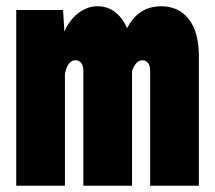

<svg xmlns="http://www.w3.org/2000/svg" viewBox="-20 -595 690 615"><path d="M461 0V-366Q461 -385 454 -393.5Q447 -402 436 -402Q417 -402 405.5 -374Q394 -346 382 -277L371 -378Q361 -467 396.5 -521Q432 -575 497 -575Q551 -575 584 -534.5Q617 -494 617 -414V0ZM32 0V-563H182L188 -465V0ZM247 0V-366Q247 -385 240 -393.5Q233 -402 222 -402Q202 -402 192.5 -375Q183 -348 171 -277L173 -385Q167 -443 183 -485.5Q199 -528 229 -551.5Q259 -575 292 -575Q342 -575 372.5 -531Q403 -487 403 -416V0Z"/></svg>

Font: Azeret Mono Thin Black
Style: Regular
Weight: 900
Version: Version 1.002